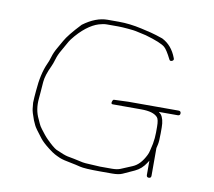

<svg xmlns="http://www.w3.org/2000/svg" viewBox="-65 -655 772 692"><g transform="rotate(10 320.5 -308.5)"><path d="M447.5 -53.5C454.2 -56.5 460.4 -59.3 466.2 -62C483.1 -69.8 495.9 -81.6 506 -97.5C508.3 -101.2 510.2 -104 511.5 -106V-54C511.5 -48 514.3 -45 520 -45C525.7 -45 528.5 -48 528.5 -54V-155C528.5 -155.7 529.5 -160 531.5 -168C533.5 -176 534.5 -190 534.5 -210V-231C534.5 -252.3 530.5 -268 522.5 -278C519.8 -280 517.2 -282.3 514.5 -285H583.5C589.5 -285 592.5 -287.8 592.5 -293.5C592.5 -299.2 589.5 -302 583.5 -302H400L347.5 -300C345 -300 343 -297.2 341.4 -291.5C339.8 -285.8 341.4 -283 346.2 -283H450C480.9 -283 499.6 -277.2 510.5 -265.5C515.2 -260.5 517.5 -249 517.5 -231V-210C517.5 -197.1 516.2 -183.1 513.5 -168C510.8 -156.7 508.8 -148 507.5 -142C506.2 -136 504.2 -130.3 501.5 -125C489.3 -100.6 475.1 -84.4 455.5 -76.2C449.2 -73.6 435.5 -67.9 414.4 -59C406.5 -55.7 396.2 -54 383.7 -54H340L286.2 -57C278.7 -57.7 271.9 -58.8 265.6 -60.5C259.4 -62.2 251.7 -63.8 242.5 -65.5C233.3 -67.2 225.4 -68.7 218.7 -70C211.1 -71.5 195.9 -77 175 -86.5C166.7 -90.8 154.2 -101.3 137.5 -118C132.8 -122.7 128.5 -127.5 124.5 -132.5C120.5 -137.5 115.8 -143.5 110.5 -150.5C105.2 -157.5 101.5 -163.5 99.5 -168.5C97.5 -173.5 95.2 -178.7 92.5 -184C81.7 -205.6 77.7 -230.2 80.5 -258C81.2 -264.7 81.8 -272.5 82.5 -281.5C83.2 -290.5 84.1 -303.1 85.4 -319.3C86.7 -335.5 93.1 -355.5 104.5 -379.5C107.8 -386.5 111.2 -395.7 114.5 -407C117.8 -418.3 122.8 -429.7 129.5 -441C136.2 -452.3 141.3 -461.5 145 -468.5C148.7 -475.5 152.5 -481.7 156.5 -487C186.4 -525.8 218.4 -549.4 246.2 -558C257.1 -561.3 266.7 -563 275 -563H316.3C325.4 -563 337.5 -562.3 352.5 -561C360 -560.3 366.5 -559.7 371.9 -559C377.3 -558.3 383.5 -557.2 390.6 -555.5C397.7 -553.8 407.5 -551.7 420 -549C459.4 -537.7 482.8 -527.8 492.7 -519.1C499.5 -513.1 508.1 -499.7 518.5 -479C520.5 -473.7 524.2 -472.2 529.5 -474.5C534.8 -476.8 536.2 -480.7 533.5 -486C522.6 -515.1 504.9 -535.8 480.5 -548C472.5 -550.7 463.8 -553.3 456.2 -556C448.8 -558.7 430.2 -563.3 400.5 -570C370.8 -576.7 342.7 -580 316.2 -580H275C246.5 -580 216.9 -568.7 186.2 -546C157.2 -515.3 138.9 -492.3 130.5 -477C126.5 -469.7 121 -460 114 -448C107 -436 101.8 -424.3 98.5 -413C95.2 -401.7 91.8 -392.7 88.5 -386C76.2 -359 68.6 -324.8 65.5 -283.5C64.8 -274.5 64.2 -266.5 63.5 -259.5C62.8 -252.5 62.5 -245.7 62.5 -239C63.2 -232.3 63.9 -225.1 64.6 -217.4C65.3 -209.7 69.3 -196.2 76.5 -177C79.2 -171.7 81.7 -166 84.2 -160C86.7 -154 96.9 -139.6 114.9 -116.8C121.9 -107.9 132.9 -97.7 148 -86C158.3 -78 166.3 -72.5 172 -69.5C177.7 -66.5 184.1 -63.2 192.4 -59.7C200.6 -56.2 215.6 -52.5 237.5 -48.5C246.7 -46.8 257.1 -44.5 268.8 -41.5C280.4 -38.5 305 -37 342.5 -37H387.3C403.4 -37 415.8 -39 424.5 -43C433.2 -47 440.8 -50.5 447.5 -53.5Z"/></g></svg>

Font: Proton
Style: BkExt
Weight: 500
Version: Version 1.017